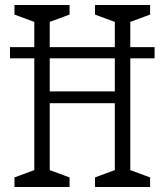

<svg xmlns="http://www.w3.org/2000/svg" viewBox="-20 -750 660 770"><path d="M361 -38.5 452 -72 440.5 -45V-685L452 -658L361 -691.5V-730H582V-691.5L491 -658L502.5 -690V-40L491 -72L582 -38.5V0H361ZM38 -38.5 129 -72 117.5 -45V-685L129 -658L38 -691.5V-730H259V-691.5L168 -658L179.5 -690V-40L168 -72L259 -38.5V0H38ZM135.5 -383.5H487V-336H135.5ZM20 -561H600V-516H20Z"/></svg>

Font: Monaspace Xenon Var
Style: Regular
Weight: 400
Designer: Riley Cran and the Lettermatic Team
Version: Version 1.000 (Monaspace Xenon Var)